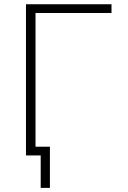

<svg xmlns="http://www.w3.org/2000/svg" viewBox="-20 -748 614 924"><path d="M516.6 -727.5V-685.5H150.9V0H105V-727.5ZM175.8 156.2V0H128.4V-42H220.2V156.2Z"/></svg>

Font: Inter ExtraLight
Style: Regular
Weight: 250
Designer: Rasmus Andersson
Foundry: rsms
Version: Version 4.001;git-66647c0bb